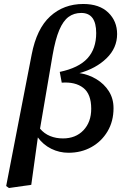

<svg xmlns="http://www.w3.org/2000/svg" viewBox="-20 -753 608 964"><path d="M244 -476 181 -107Q202 -82 231.5 -70Q261 -58 296 -58Q360 -58 399 -99Q438 -140 438 -207Q438 -281 398 -312Q358 -343 290 -338L280 -392Q375 -412 419 -460Q463 -508 463 -587Q463 -688 388 -688Q351 -688 324 -668Q297 -648 277.5 -602Q258 -556 244 -476ZM25 191 11 181 71 -129 139 -479Q164 -609 232 -671Q300 -733 398 -733Q479 -733 523.5 -690Q568 -647 568 -582Q568 -512 515 -460.5Q462 -409 379 -386Q425 -379 464 -355.5Q503 -332 526.5 -295Q550 -258 550 -210Q550 -144 520 -93.5Q490 -43 439 -14.5Q388 14 324 14Q278 14 237.5 -6Q197 -26 170 -63L137 175Z"/></svg>

Font: Source Serif Pro SemiBold
Style: Italic
Weight: 600
Italic angle: -12°
Designer: Frank Grießhammer
Foundry: Adobe Systems Incorporated
Version: Version 3.001;hotconv 1.0.111;makeotfexe 2.5.65597